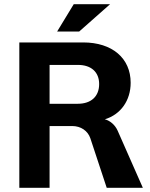

<svg xmlns="http://www.w3.org/2000/svg" viewBox="-20 -894 712 914"><path d="M72 0H216V-294H324C365 -294 398 -271 410 -236L488 0H660L540 -272C528 -299 504 -320 479 -326C555 -349 602 -416 602 -500C602 -617 514 -692 376 -692H72ZM252 -744H357L504 -874H331ZM216 -400V-585H351C414 -585 452 -551 452 -494C452 -435 414 -400 350 -400Z"/></svg>

Font: Ronzino
Style: Bold
Weight: 700
Designer: Nunzio Mazzaferro
Foundry: Collletttivo
Version: Version 1.000;Glyphs 3.3 (3337)